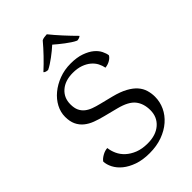

<svg xmlns="http://www.w3.org/2000/svg" viewBox="-282 -1076 1203 1203"><g transform="rotate(-45 319.5 -474.5)"><path d="M61 -152Q71 -167 94 -180Q117 -193 139 -194Q142 -166 155 -137.5Q168 -109 192.5 -86.5Q217 -64 253 -49.5Q289 -35 339 -35Q412 -35 455 -72.5Q498 -110 498 -171Q498 -229 468 -267Q438 -305 359 -325L265 -349Q229 -358 197 -370Q165 -382 141 -401.5Q117 -421 103.5 -449.5Q90 -478 90 -519Q90 -560 110 -598Q130 -636 165.5 -665.5Q201 -695 248.5 -713Q296 -731 351 -731Q406 -731 445 -717Q484 -703 508 -683Q532 -663 543.5 -639.5Q555 -616 557 -598Q550 -584 531 -572.5Q512 -561 487 -558Q483 -580 472 -601.5Q461 -623 440.5 -640.5Q420 -658 390 -669Q360 -680 319 -680Q251 -680 210 -644.5Q169 -609 169 -551Q169 -518 179 -496.5Q189 -475 207 -460.5Q225 -446 249.5 -437Q274 -428 303 -421L391 -399Q446 -385 482.5 -365Q519 -345 540 -321Q561 -297 569.5 -268.5Q578 -240 578 -210Q578 -165 559 -124Q540 -83 504 -51.5Q468 -20 417.5 -1.5Q367 17 304 17Q243 17 198 1Q153 -15 123 -39.5Q93 -64 77.5 -94Q62 -124 61 -152ZM375 -966Q403 -931 440.5 -890Q478 -849 513 -814Q508 -809 499 -806Q490 -803 482 -803Q466 -810 449 -821.5Q432 -833 415 -845.5Q398 -858 382 -871.5Q366 -885 353 -896Q340 -884 323.5 -870.5Q307 -857 289.5 -844Q272 -831 255 -820Q238 -809 223 -802Q215 -802 206 -804.5Q197 -807 192 -813Q229 -847 264.5 -884Q300 -921 330 -957Q338 -962 352 -964Q366 -966 375 -966Z"/></g></svg>

Font: Gotu
Style: Regular
Weight: 400
Designer: Sarang Kulkarni & Kailash Malviya
Foundry: Ek Type
Version: Version 2.320;hotconv 1.0.109;makeotfexe 2.5.65596; ttfautoh